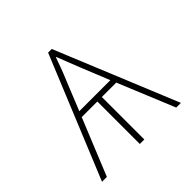

<svg xmlns="http://www.w3.org/2000/svg" viewBox="-142 -656 783 783"><g transform="rotate(-45 250.0 -264.0)"><path d="M20 0 237 -528H258L475 0H448L347 -245H264V0H238V-245H148L48 0ZM158 -269H337L288 -390Q275 -422 266.5 -444.5Q258 -467 248 -492H246Q237 -467 229 -445Q221 -423 207 -390Z"/></g></svg>

Font: Noto Sans Mono ExtraCondensed Thin
Style: Regular
Weight: 100
Width: 2
Designer: Monotype Design Team
Foundry: Monotype Imaging Inc.
Version: Version 2.014; ttfautohint (v1.8.4.7-5d5b)